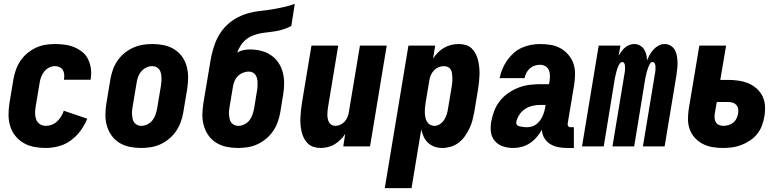

<svg xmlns="http://www.w3.org/2000/svg" viewBox="-20 -755 4040 990"><path d="M216 8Q186 8 156.5 2.5Q127 -3 102 -17.5Q77 -32 59 -54.5Q41 -77 32.5 -105Q24 -133 24 -163.5Q24 -194 29 -225L49 -345Q53 -369 61.5 -393.5Q70 -418 84.5 -440Q99 -462 119.5 -479.5Q140 -497 164.5 -508.5Q189 -520 214 -524Q239 -528 263 -528Q289 -528 314.5 -524.5Q340 -521 363 -511.5Q386 -502 405 -486.5Q424 -471 434.5 -449Q445 -427 448.5 -402Q452 -377 448 -350L447 -344H310V-346Q312 -359 311 -371.5Q310 -384 304 -394Q298 -404 287 -409Q276 -414 263 -414Q248 -414 233 -406.5Q218 -399 207.5 -385.5Q197 -372 191.5 -356.5Q186 -341 184 -326L164 -206Q161 -189 161 -171.5Q161 -154 166.5 -139Q172 -124 185.5 -115Q199 -106 217 -106Q232 -106 247.5 -112Q263 -118 275 -129.5Q287 -141 295.5 -155Q304 -169 309 -184L430 -143Q417 -111 396 -82Q375 -53 346 -31.5Q317 -10 283 -1Q249 8 216 8Z M707 8Q677 8 648 2Q619 -4 595 -19Q571 -34 555 -56.5Q539 -79 531 -107Q523 -135 523.5 -164.5Q524 -194 529 -225L549 -345Q553 -369 561.5 -394Q570 -419 585 -441Q600 -463 621 -480.5Q642 -498 666.5 -509Q691 -520 716 -524Q741 -528 766 -528Q796 -528 825 -522Q854 -516 878 -501Q902 -486 918.5 -463.5Q935 -441 942.5 -413Q950 -385 950 -355.5Q950 -326 945 -295L925 -175Q921 -151 912 -126Q903 -101 888 -79Q873 -57 852 -39.5Q831 -22 807 -11Q783 0 757.5 4Q732 8 707 8ZM708 -106Q724 -106 739.5 -113.5Q755 -121 765.5 -134Q776 -147 781.5 -163Q787 -179 790 -194L810 -314Q812 -325 812.5 -336Q813 -347 812.5 -357.5Q812 -368 809.5 -378.5Q807 -389 801 -397Q795 -405 785.5 -409.5Q776 -414 765 -414Q749 -414 734 -406.5Q719 -399 708 -386Q697 -373 691.5 -357Q686 -341 684 -326L664 -206Q662 -195 661 -184Q660 -173 661 -162.5Q662 -152 664 -141.5Q666 -131 672.5 -123Q679 -115 688 -110.5Q697 -106 708 -106Z M1207 8Q1177 8 1148 2Q1119 -4 1095 -19Q1071 -34 1055 -56.5Q1039 -79 1031 -107Q1023 -135 1023.5 -164.5Q1024 -194 1029 -225L1061 -416Q1065 -444 1071.5 -473Q1078 -502 1088.5 -530.5Q1099 -559 1116.5 -585.5Q1134 -612 1157.5 -632.5Q1181 -653 1209 -667Q1237 -681 1266.5 -688.5Q1296 -696 1325.5 -699Q1355 -702 1384.5 -707Q1414 -712 1443 -718.5Q1472 -725 1500 -735L1482 -621Q1463 -611 1443.5 -604.5Q1424 -598 1404.5 -594.5Q1385 -591 1365 -589Q1345 -587 1325.5 -583.5Q1306 -580 1286 -572.5Q1266 -565 1249.5 -552Q1233 -539 1221.5 -521Q1210 -503 1203 -484Q1218 -493 1235 -496.5Q1252 -500 1269 -500Q1298 -500 1326 -493Q1354 -486 1377 -470.5Q1400 -455 1415.5 -432Q1431 -409 1438 -382Q1445 -355 1445 -325.5Q1445 -296 1440 -267L1425 -175Q1421 -151 1412 -126Q1403 -101 1388 -79Q1373 -57 1352 -39.5Q1331 -22 1307 -11Q1283 0 1257.5 4Q1232 8 1207 8ZM1208 -106Q1224 -106 1239.5 -113.5Q1255 -121 1265.5 -134Q1276 -147 1281.5 -163Q1287 -179 1290 -194L1305 -286Q1307 -296 1307.5 -307Q1308 -318 1308 -329Q1308 -340 1305.5 -350Q1303 -360 1297.5 -368.5Q1292 -377 1282.5 -381.5Q1273 -386 1262 -386Q1248 -386 1233 -380Q1218 -374 1206.5 -362.5Q1195 -351 1189 -336Q1183 -321 1181 -307L1164 -206Q1162 -195 1161 -184Q1160 -173 1161 -162.5Q1162 -152 1164 -141.5Q1166 -131 1172.5 -123Q1179 -115 1188 -110.5Q1197 -106 1208 -106Z M1633 8Q1614 8 1597 2.5Q1580 -3 1567.5 -15Q1555 -27 1547 -43Q1539 -59 1535 -76.5Q1531 -94 1529.5 -112.5Q1528 -131 1529 -149.5Q1530 -168 1532 -187Q1534 -206 1537 -225L1586 -520H1724L1672 -206Q1670 -195 1669 -184.5Q1668 -174 1668 -163.5Q1668 -153 1670 -143Q1672 -133 1676.5 -124.5Q1681 -116 1690 -111Q1699 -106 1709 -106Q1722 -106 1735 -112Q1748 -118 1757.5 -128.5Q1767 -139 1772 -152Q1777 -165 1779 -178L1836 -520H1974L1888 0H1750L1760 -65Q1750 -49 1736 -35Q1722 -21 1705.5 -11Q1689 -1 1670 3.5Q1651 8 1633 8Z M1964 215 2086 -520H2224L2213 -453Q2224 -470 2238.5 -484.5Q2253 -499 2270.5 -509Q2288 -519 2307 -523.5Q2326 -528 2345 -528Q2364 -528 2381.5 -523Q2399 -518 2411.5 -506Q2424 -494 2432.5 -478Q2441 -462 2445 -444.5Q2449 -427 2451 -408.5Q2453 -390 2452.5 -371Q2452 -352 2450 -333Q2448 -314 2445 -295L2425 -175Q2421 -154 2415.5 -133Q2410 -112 2400 -91.5Q2390 -71 2376.5 -52Q2363 -33 2344.5 -19Q2326 -5 2304 1.5Q2282 8 2261 8Q2240 8 2221 1.5Q2202 -5 2187.5 -18.5Q2173 -32 2165 -49.5Q2157 -67 2152 -87L2102 215ZM2220 -106Q2235 -106 2248.5 -115Q2262 -124 2270.5 -137.5Q2279 -151 2283.5 -165.5Q2288 -180 2290 -194L2310 -314Q2312 -325 2312.5 -335.5Q2313 -346 2312.5 -356.5Q2312 -367 2310.5 -377.5Q2309 -388 2304 -396.5Q2299 -405 2289.5 -409.5Q2280 -414 2269 -414Q2255 -414 2241.5 -408.5Q2228 -403 2218 -392.5Q2208 -382 2202 -368.5Q2196 -355 2194 -342L2174 -222Q2172 -209 2171 -197Q2170 -185 2170.5 -173Q2171 -161 2173.5 -149Q2176 -137 2181.5 -127.5Q2187 -118 2197.5 -112Q2208 -106 2220 -106Z M2627 8Q2599 8 2574 0Q2549 -8 2532 -27.5Q2515 -47 2511.5 -73.5Q2508 -100 2513 -128Q2518 -156 2528.5 -183.5Q2539 -211 2557.5 -234.5Q2576 -258 2601.5 -275.5Q2627 -293 2654.5 -303.5Q2682 -314 2710.5 -317.5Q2739 -321 2766 -321H2811L2814 -339Q2816 -353 2815.5 -367.5Q2815 -382 2809.5 -394.5Q2804 -407 2791.5 -414Q2779 -421 2764 -421Q2751 -421 2737 -416.5Q2723 -412 2712 -402Q2701 -392 2694 -379Q2687 -366 2685 -352H2556Q2561 -376 2570.5 -399Q2580 -422 2594.5 -443Q2609 -464 2628 -481Q2647 -498 2670 -508.5Q2693 -519 2717 -523.5Q2741 -528 2764 -528Q2792 -528 2819.5 -523.5Q2847 -519 2869.5 -506.5Q2892 -494 2909.5 -474Q2927 -454 2936 -429.5Q2945 -405 2945 -377Q2945 -349 2941 -321L2907 -117Q2906 -110 2910 -104.5Q2914 -99 2922 -99H2939V8H2904Q2880 8 2857.5 3.5Q2835 -1 2816.5 -12.5Q2798 -24 2786.5 -43.5Q2775 -63 2774 -86Q2763 -66 2747.5 -48Q2732 -30 2712.5 -17Q2693 -4 2671 2Q2649 8 2627 8ZM2696 -99Q2709 -99 2721.5 -102.5Q2734 -106 2745 -114Q2756 -122 2764 -133Q2772 -144 2777.5 -156Q2783 -168 2786.5 -180.5Q2790 -193 2792 -205L2793 -214H2766Q2746 -214 2726 -209.5Q2706 -205 2688 -193.5Q2670 -182 2658 -163.5Q2646 -145 2642 -125Q2641 -119 2643.5 -114Q2646 -109 2651 -106.5Q2656 -104 2662 -103Q2668 -102 2673.5 -101Q2679 -100 2684.5 -99.5Q2690 -99 2696 -99Z M2981 0 3067 -520H3179L3170 -468Q3177 -480 3185 -491Q3193 -502 3203.5 -510.5Q3214 -519 3226 -523.5Q3238 -528 3251 -528Q3266 -528 3279.5 -520.5Q3293 -513 3301 -500.5Q3309 -488 3312.5 -473.5Q3316 -459 3316 -443Q3322 -458 3330.5 -473Q3339 -488 3350.5 -500.5Q3362 -513 3377 -520.5Q3392 -528 3407 -528Q3424 -528 3438 -519.5Q3452 -511 3459.5 -497.5Q3467 -484 3470 -468Q3473 -452 3473.5 -435Q3474 -418 3472 -401.5Q3470 -385 3468 -368L3407 0H3295L3359 -387Q3360 -394 3360 -401Q3360 -408 3359.5 -415Q3359 -422 3355.5 -428.5Q3352 -435 3345 -435Q3337 -435 3332 -427Q3327 -419 3324 -411.5Q3321 -404 3318.5 -396Q3316 -388 3314 -380.5Q3312 -373 3310.5 -365Q3309 -357 3307 -349L3250 0H3138L3202 -387Q3203 -394 3203 -401Q3203 -408 3202.5 -415Q3202 -422 3199 -428.5Q3196 -435 3188 -435Q3181 -435 3175.5 -427Q3170 -419 3167 -411.5Q3164 -404 3161.5 -396Q3159 -388 3157 -380.5Q3155 -373 3153.5 -365Q3152 -357 3150 -349L3093 0Z M3708 8Q3680 8 3653.5 3.5Q3627 -1 3604.5 -12.5Q3582 -24 3564.5 -42.5Q3547 -61 3537.5 -85Q3528 -109 3527.5 -136.5Q3527 -164 3531 -191L3586 -520H3724L3694 -343H3735Q3762 -343 3789 -339Q3816 -335 3839.5 -325Q3863 -315 3882 -298Q3901 -281 3912 -258Q3923 -235 3924.5 -208Q3926 -181 3921 -153Q3917 -130 3908.5 -107Q3900 -84 3884 -64Q3868 -44 3846.5 -30Q3825 -16 3801.5 -7Q3778 2 3754.5 5Q3731 8 3708 8ZM3709 -106Q3722 -106 3736 -110Q3750 -114 3761 -123Q3772 -132 3778 -145Q3784 -158 3786 -171Q3788 -183 3786 -194.5Q3784 -206 3776.5 -214Q3769 -222 3758.5 -225.5Q3748 -229 3736 -229H3676L3666 -172Q3664 -160 3664.5 -148Q3665 -136 3670.5 -126Q3676 -116 3686.5 -111Q3697 -106 3709 -106Z"/></svg>

Font: Iosevka SS18 Heavy
Style: Italic
Weight: 900
Italic angle: -9°
Monospace: yes
Designer: Belleve Invis
Foundry: Belleve Invis
Version: Version 25.1.1; ttfautohint (v1.8.4)